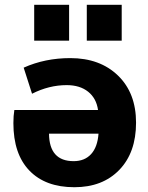

<svg xmlns="http://www.w3.org/2000/svg" viewBox="-20 -773 620 803"><path d="M343 -603V-753H489V-603ZM123 -603V-753H269V-603ZM392 -214H185Q186 -99 288 -99Q334 -99 361 -128.5Q388 -158 392 -214ZM390 -313Q383 -362 348.5 -389.5Q314 -417 259 -417Q185 -417 114 -381L79 -490Q168 -530 274 -530Q398 -530 473.5 -457Q549 -384 549 -260Q549 -135 479 -62.5Q409 10 291 10Q170 10 103 -59.5Q36 -129 36 -258Q36 -289 40 -313Z"/></svg>

Font: M PLUS 1p ExtraBold
Style: Regular
Weight: 800
Version: Version 1.062